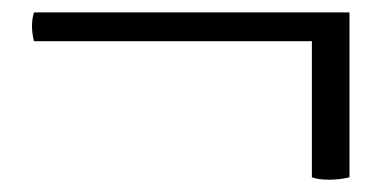

<svg xmlns="http://www.w3.org/2000/svg" viewBox="-20 -398 626 312"><path d="M486.8 -109.9V-331.1H35.2Q28.8 -356.4 35.2 -377.9H547.9V-109.9Q532.2 -106 515.1 -106Q497.1 -106 486.8 -109.9Z"/></svg>

Font: Common Serif Medium
Style: Regular
Weight: 500
Designer: Philipp H. Poll, Khaled Hosny
Foundry: Stefan Peev, Context Ltd.
Version: Version 1.026